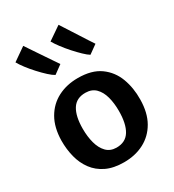

<svg xmlns="http://www.w3.org/2000/svg" viewBox="-213 -1015 1034 1142"><g transform="rotate(-30 304.5 -444.0)"><path d="M299.5 8Q228 8 178.2 -16Q128.5 -40 97.8 -81.5Q67 -123 53.2 -176.8Q39.5 -230.5 40 -290Q41.5 -379.5 76.8 -440.5Q112 -501.5 172.5 -532.8Q233 -564 309.5 -564Q405 -564 462.2 -522.8Q519.5 -481.5 544.8 -414Q570 -346.5 568.5 -267Q567.5 -177.5 532.5 -116.2Q497.5 -55 437.2 -23.5Q377 8 299.5 8ZM303 -90Q366 -89.5 395.2 -137Q424.5 -184.5 424.5 -273Q424.5 -326 412.8 -369.5Q401 -413 375 -439Q349 -465 306.5 -465.5Q243.5 -466.5 214.2 -420Q185 -373.5 185 -287Q185 -233.5 197 -189Q209 -144.5 235 -117.5Q261 -90.5 303 -90ZM445 -646Q429 -655.5 405.8 -677.8Q382.5 -700 357.5 -728Q332.5 -756 311.5 -784Q290.5 -812 278.5 -833L369.5 -895.5Q378.5 -881.5 391 -862.2Q403.5 -843 418 -820.2Q432.5 -797.5 447.8 -773.8Q463 -750 477.2 -728Q491.5 -706 503.5 -688ZM205 -646Q188.5 -654.5 164.5 -676.5Q140.5 -698.5 114.8 -726.5Q89 -754.5 68 -782.2Q47 -810 36 -830L125 -892Q134 -878.5 147.2 -858.8Q160.5 -839 175.8 -816.2Q191 -793.5 206.8 -770.2Q222.5 -747 236.8 -725.8Q251 -704.5 262.5 -688Z"/></g></svg>

Font: Merriweather Sans SemiBold
Style: Regular
Weight: 600
Designer: Eben Sorkin
Foundry: Eben Sorkin
Version: Version 2.001